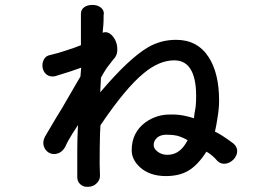

<svg xmlns="http://www.w3.org/2000/svg" viewBox="-20 -757 1040 768"><path d="M181.6 -537.1Q163.1 -534.2 155.3 -518.6Q147.5 -503.9 150.4 -486.3Q153.3 -469.7 166 -459Q179.7 -448.2 200.2 -452.1L218.8 -458Q247.1 -466.8 259.8 -470.7Q279.3 -477.5 304.7 -486.3L301.8 -451.2Q275.4 -405.3 249 -360.4Q233.4 -332 204.1 -285.2L160.2 -210.9Q149.4 -190.4 155.3 -171.9Q161.1 -154.3 176.8 -145.5Q192.4 -137.7 209 -142.6Q227.5 -147.5 240.2 -168Q247.1 -184.6 255.9 -199.2Q266.6 -218.8 292 -256.8Q289.1 -206.1 289.1 -158.2Q289.1 -127 289.1 -55.7Q287.1 -32.2 301.8 -19.5Q314.5 -7.8 334 -9.8Q353.5 -10.7 366.2 -23.4Q380.9 -37.1 379.9 -55.7Q377.9 -88.9 378.9 -164.1Q379.9 -235.4 381.8 -255.9Q482.4 -405.3 555.7 -464.8Q617.2 -515.6 676.8 -515.6Q718.8 -515.6 740.2 -483.4Q764.6 -447.3 764.6 -373Q764.6 -348.6 762.7 -330.1Q760.7 -319.3 757.8 -301.8L755.9 -284.2Q733.4 -291 713.9 -294.9Q686.5 -299.8 661.1 -298.8Q607.4 -299.8 561.5 -267.6Q506.8 -226.6 506.8 -156.2Q506.8 -118.2 540 -87.9Q579.1 -52.7 643.6 -52.7Q697.3 -52.7 733.4 -74.2Q771.5 -96.7 805.7 -150.4Q819.3 -142.6 828.1 -134.8Q838.9 -126 850.6 -112.3Q864.3 -99.6 883.8 -102.5Q900.4 -105.5 914.1 -119.1Q927.7 -133.8 928.7 -150.4Q929.7 -168.9 914.1 -182.6Q893.6 -198.2 871.1 -212.9Q852.5 -224.6 839.8 -230.5Q845.7 -255.9 849.6 -283.2Q856.4 -322.3 856.4 -354.5Q856.4 -462.9 815.4 -527.3Q770.5 -597.7 684.6 -597.7Q623 -597.7 571.3 -567.4Q494.1 -521.5 380.9 -387.7L383.8 -446.3Q393.6 -464.8 407.2 -485.4Q416 -497.1 433.6 -519.5L439.5 -526.4Q450.2 -541 449.2 -561.5Q449.2 -580.1 440.4 -597.7Q431.6 -614.3 418.9 -623Q404.3 -631.8 390.6 -626Q392.6 -647.5 393.6 -660.2Q394.5 -669.9 394.5 -697.3L395.5 -702.1Q395.5 -718.8 380.9 -728.5Q368.2 -737.3 349.6 -737.3Q330.1 -737.3 317.4 -728.5Q303.7 -718.8 303.7 -702.1V-576.2Q272.5 -563.5 246.1 -555.7Q214.8 -544.9 181.6 -537.1ZM730.5 -196.3Q715.8 -168 698.2 -154.3Q677.7 -137.7 649.4 -137.7Q627 -137.7 610.4 -150.4Q594.7 -162.1 594.7 -176.8Q594.7 -194.3 608.4 -206.1Q625 -220.7 658.2 -217.8Q671.9 -217.8 689.5 -213.9Q710 -208 730.5 -196.3Z"/></svg>

Font: GungsuhChe
Style: Regular
Weight: 400
Monospace: yes
Version: Version 2.21